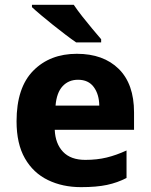

<svg xmlns="http://www.w3.org/2000/svg" viewBox="-20 -768 626 798"><path d="M112.8 -748H286.6Q301.3 -726.1 322 -699.7Q342.8 -673.3 363.8 -648.2Q384.8 -623 400.4 -605V-591.8H296.4Q277.8 -604.5 252.4 -623.8Q227.1 -643.1 200.4 -664.3Q173.8 -685.5 150.6 -705.1Q127.4 -724.6 112.8 -738.3ZM299.3 -544.4Q409.7 -544.4 473.4 -481.7Q537.1 -418.9 537.1 -300.8V-228.5H207.5Q210 -170.9 241.9 -137.2Q273.9 -103.5 334.5 -103.5Q383.3 -103.5 423.3 -113.3Q463.4 -123 505.9 -142.6V-28.3Q468.3 -8.8 424.8 0.5Q381.3 9.8 316.9 9.8Q239.7 9.8 179 -19.8Q118.2 -49.3 83.5 -109.9Q48.8 -170.4 48.8 -263.7Q48.8 -403.8 118.2 -474.1Q187.5 -544.4 299.3 -544.4ZM304.2 -436.5Q265.1 -436.5 240.2 -409.7Q215.3 -382.8 210.9 -329.1H392.6Q392.1 -375.5 369.9 -406Q347.7 -436.5 304.2 -436.5Z"/></svg>

Font: Lunasima
Style: Bold
Weight: 700
Designer: The DocRepair Project, Monotype Design Team
Foundry: Google
Version: Version 2.009